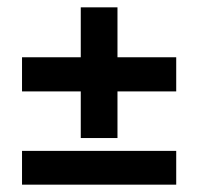

<svg xmlns="http://www.w3.org/2000/svg" viewBox="-20 -522 540 523"><path d="M460 -273H300V-146H200V-273H40V-366H200V-502H300V-366H460ZM460 -19H40V-111H460Z"/></svg>

Font: Lekton
Style: Bold
Weight: 700
Designer: Paolo Mazzetti, Luciano Perondi, Raffaele Flato, Elena Papassissa, Emilio Macchia, Michela Povoleri, Tobias Seemiller, R
Version: Version 34.000